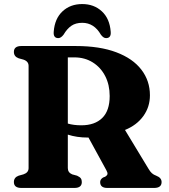

<svg xmlns="http://www.w3.org/2000/svg" viewBox="-20 -927 833 947"><path d="M719.5 -457Q719.5 -399.5 687 -354.5Q654.5 -309.5 596.5 -286L711.5 -96Q720.5 -80.5 729 -72.8Q737.5 -65 751.5 -60Q777 -50 777 -29Q777 0 740 0H509.5Q474 0 474 -29Q474 -42.5 488.5 -51.5L499 -55.5Q508.5 -61.5 510 -68.2Q511.5 -75 504.5 -87.5L416.5 -248.5H414.5Q386 -248.5 361 -252.2Q336 -256 314.5 -263V-98Q314.5 -76 336 -67L360 -60.5Q374 -54 378.8 -47Q383.5 -40 383.5 -29Q383.5 0 347 0H85.5Q48.5 0 48.5 -29Q48.5 -52 72 -60.5L95.5 -67Q121 -75.5 121 -98V-602Q121 -624.5 95.5 -633L72 -639.5Q48.5 -648 48.5 -671Q48.5 -700 85.5 -700H354Q472 -700 553.5 -669.2Q635 -638.5 677.2 -583.5Q719.5 -528.5 719.5 -457ZM314.5 -644V-317.5Q343.5 -309 381 -309Q447.5 -309 484.2 -345Q521 -381 521 -453.5Q521 -508.5 499 -551.5Q477 -594.5 437.5 -619.2Q398 -644 346.5 -644ZM385.5 -814.5Q353.5 -814.5 332 -799.8Q310.5 -785 293.5 -756Q280.5 -739 267.5 -739Q242 -739 245 -771Q250 -835.5 288.5 -871.2Q327 -907 385.5 -907Q443.5 -907 482.2 -871.2Q521 -835.5 526 -771Q529 -739 503 -739Q490 -739 477.5 -756Q444 -814.5 385.5 -814.5Z"/></svg>

Font: Fraunces 9pt
Style: Bold
Weight: 700
Version: Version 1.000;[b76b70a41]